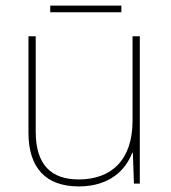

<svg xmlns="http://www.w3.org/2000/svg" viewBox="-20 -658 613 688"><path d="M415 -638H160V-614H415ZM481 -528H455V-226C455 -82 377 -15 262 -15C163 -15 108 -68 108 -186V-528H82V-182C82 -57 144 10 262 10C374 10 431 -50 454 -111H456L460 0H481Z"/></svg>

Font: Noto Sans Syriac Eastern Thin
Style: Regular
Weight: 100
Designer: Patrick Giasson and the Monotype Design Team
Foundry: Monotype Imaging Inc.
Version: Version 3.001